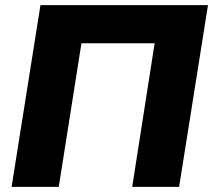

<svg xmlns="http://www.w3.org/2000/svg" viewBox="-20 -725 827 745"><path d="M25 0 137 -705H787L675 0H493L580 -557H296L208 0Z"/></svg>

Font: Winston ExtraBold
Style: Italic
Weight: 800
Italic angle: -9°
Designer: Original fonts by Vernon Adams / Changes by Cristiano Sobral
Foundry: Original fonts by Vernon Adams / Changes by Cristiano Sobral
Version: Version 2.503;July 17, 2020;FontCreator 13.0.0.2655 64-bit